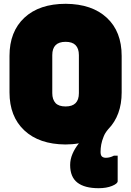

<svg xmlns="http://www.w3.org/2000/svg" viewBox="-20 -740 690 1010"><path d="M326 -720Q464 -719 542 -646.5Q620 -574 620 -446V-254Q620 -133 549 -60Q532 -40 525 -21Q516 1 512.5 20.5Q509 40 509 59Q509 77 516.5 83.5Q524 90 537 90Q558 90 579 79H599V213Q599 226 569.5 238Q540 250 499 250Q425 250 387 220.5Q349 191 349 128Q349 98 361.5 69Q374 40 395 14Q361 20 324 20Q186 19 108 -54Q30 -127 30 -254V-446Q30 -574 108.5 -647Q187 -720 326 -720ZM255 -250Q255 -217 272 -198Q289 -180 325 -180Q395 -180 395 -250V-450Q395 -485 377 -503Q360 -520 325 -520Q255 -520 255 -450Z"/></svg>

Font: Recursive Sn Lnr St XBk
Style: Regular
Weight: 1000
Version: Version 1.079;hotconv 1.0.112;makeotfexe 2.5.65598; ttfautoh